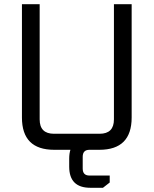

<svg xmlns="http://www.w3.org/2000/svg" viewBox="-20 -710 728 910"><path d="M84 -153V-690H168V-144Q168 -76 236 -76H452Q520 -76 520 -144V-690H604V-153Q604 0 451 0H237Q84 0 84 -153ZM308 42Q308 -58 408 -58H432V0H404Q372 0 372 33V89Q372 122 404 122H500V155L468 180H408Q308 180 308 80Z"/></svg>

Font: Oxanium ExtraLight
Style: Regular
Weight: 400
Version: Version 2.000